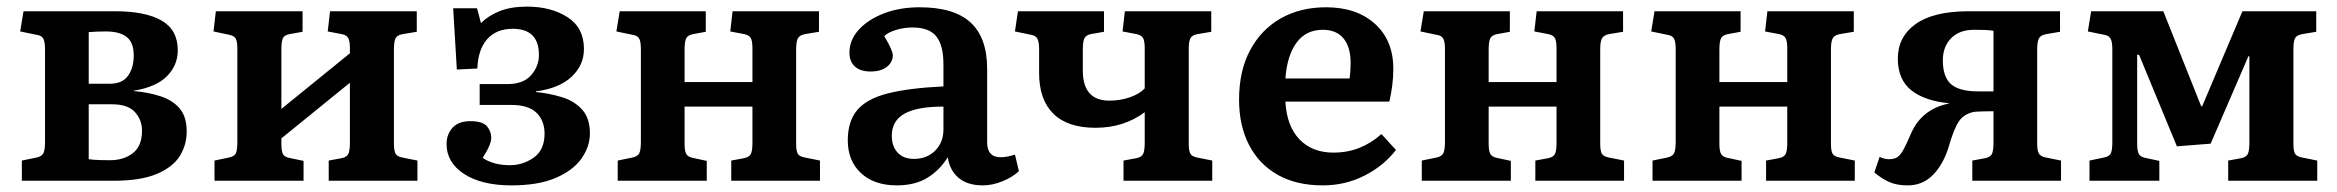

<svg xmlns="http://www.w3.org/2000/svg" viewBox="-20 -546 7059 580"><path d="M46 0V-61L90 -70Q105 -73 110.5 -82Q116 -91 116 -118V-397Q116 -419 111 -429Q106 -439 90 -441L41 -451L51 -512H328Q419 -512 468 -484Q517 -456 517 -394Q517 -349 484.5 -316Q452 -283 384 -272V-271Q429 -267 465.5 -255Q502 -243 523 -218Q544 -193 544 -149Q544 -108 523 -74.5Q502 -41 453.5 -20.5Q405 0 323 0ZM248 -293H311Q350 -293 367 -317.5Q384 -342 384 -378Q384 -418 362.5 -434.5Q341 -451 300 -451Q287 -451 273 -450.5Q259 -450 248 -449ZM312 -62Q354 -62 381.5 -83.5Q409 -105 409 -151Q409 -184 387.5 -207.5Q366 -231 318 -231H248V-65Q264 -63 280.5 -62.5Q297 -62 312 -62Z M628 0V-61L671 -70Q687 -73 692 -82Q697 -91 697 -118V-397Q697 -421 692 -429.5Q687 -438 672 -441L625 -451L632 -512H894V-450L855 -443Q839 -440 834.5 -430.5Q830 -421 830 -396V-217L1037 -385V-400Q1037 -422 1032 -431Q1027 -440 1012 -443L970 -451L977 -512H1239V-450L1197 -443Q1180 -440 1175 -430.5Q1170 -421 1170 -397V-112Q1170 -90 1175 -81.5Q1180 -73 1196 -70L1241 -61V0H973V-61L1011 -68Q1027 -71 1032 -80.5Q1037 -90 1037 -115V-296L830 -128V-112Q830 -90 834.5 -81Q839 -72 854 -69L897 -60V0Z M1525 14Q1435 14 1382 -20.5Q1329 -55 1329 -111Q1329 -140 1347 -160Q1365 -180 1401 -180Q1438 -180 1451 -164.5Q1464 -149 1464 -130Q1464 -109 1438 -69Q1471 -47 1520 -47Q1560 -47 1592.5 -70Q1625 -93 1625 -142Q1625 -182 1600.5 -205.5Q1576 -229 1525 -229H1429V-292H1513Q1561 -292 1584.5 -319Q1608 -346 1608 -380Q1608 -459 1529 -459Q1479 -459 1451.5 -427.5Q1424 -396 1422 -339L1360 -336L1349 -521H1421L1433 -476Q1454 -498 1488.5 -512Q1523 -526 1572 -526Q1645 -526 1694.5 -494Q1744 -462 1744 -398Q1744 -349 1706.5 -314Q1669 -279 1599 -270V-268Q1640 -264 1677.5 -252.5Q1715 -241 1738.5 -215Q1762 -189 1762 -143Q1762 -103 1736.5 -67Q1711 -31 1658.5 -8.5Q1606 14 1525 14Z M1846 0V-61L1890 -70Q1905 -73 1910.5 -82Q1916 -91 1916 -118V-397Q1916 -421 1910.5 -430Q1905 -439 1890 -441L1842 -451L1852 -512H2112V-450L2074 -443Q2058 -440 2053 -430.5Q2048 -421 2048 -396V-298H2253V-400Q2253 -422 2248 -431Q2243 -440 2228 -443L2186 -451L2193 -512H2454V-450L2412 -443Q2396 -440 2390.5 -430.5Q2385 -421 2385 -397V-112Q2385 -90 2390 -81.5Q2395 -73 2412 -70L2457 -61V0H2189V-61L2227 -68Q2243 -71 2248 -80.5Q2253 -90 2253 -115V-224H2048V-112Q2048 -90 2053 -81Q2058 -72 2073 -69L2115 -60V0Z M2689 14Q2621 14 2581 -23Q2541 -60 2541 -122Q2541 -180 2570 -214Q2599 -248 2662.5 -264Q2726 -280 2830 -285V-351Q2830 -409 2808.5 -436Q2787 -463 2736 -463Q2712 -463 2688 -456Q2664 -449 2651 -437Q2677 -394 2677 -379Q2677 -358 2659 -344Q2641 -330 2610 -330Q2579 -330 2562.5 -345Q2546 -360 2546 -387Q2546 -425 2574 -456Q2602 -487 2650 -505.5Q2698 -524 2758 -524Q2862 -524 2912 -478Q2962 -432 2962 -338V-116Q2962 -71 3003 -71Q3022 -71 3046 -79L3058 -29Q3039 -11 3008.5 1.5Q2978 14 2949 14Q2903 14 2876 -8.5Q2849 -31 2843 -71Q2819 -32 2781.5 -9Q2744 14 2689 14ZM2741 -66Q2780 -66 2805 -91Q2830 -116 2830 -155V-224Q2750 -224 2712 -202.5Q2674 -181 2674 -136Q2674 -104 2691.5 -85Q2709 -66 2741 -66Z M3374 0V-61L3412 -68Q3428 -71 3433 -80.5Q3438 -90 3438 -115V-207Q3375 -160 3289 -160Q3205 -160 3162 -202.5Q3119 -245 3119 -325V-397Q3119 -420 3113.5 -429.5Q3108 -439 3094 -441L3046 -451L3055 -512H3315V-450L3275 -443Q3261 -440 3256 -430.5Q3251 -421 3251 -396V-333Q3251 -242 3331 -242Q3364 -242 3393 -252Q3422 -262 3438 -279V-400Q3438 -422 3433 -431Q3428 -440 3413 -443L3371 -451L3378 -512H3639V-450L3598 -443Q3581 -440 3576 -430.5Q3571 -421 3571 -397V-112Q3571 -90 3576 -81.5Q3581 -73 3597 -70L3642 -61V0Z M3976 14Q3896 14 3839.5 -18Q3783 -50 3753 -108.5Q3723 -167 3723 -245Q3723 -332 3756.5 -394.5Q3790 -457 3849 -490.5Q3908 -524 3986 -524Q4078 -524 4133.5 -474Q4189 -424 4189 -338Q4189 -291 4177 -239H3863Q3867 -165 3905.5 -125Q3944 -85 4008 -85Q4051 -85 4087 -99.5Q4123 -114 4153 -141L4197 -93Q4160 -45 4102 -15.5Q4044 14 3976 14ZM3863 -309H4057Q4060 -330 4060 -356Q4060 -404 4038.5 -430Q4017 -456 3976 -456Q3925 -456 3896.5 -417Q3868 -378 3863 -309Z M4275 0V-61L4319 -70Q4334 -73 4339.5 -82Q4345 -91 4345 -118V-397Q4345 -421 4339.5 -430Q4334 -439 4319 -441L4271 -451L4281 -512H4541V-450L4503 -443Q4487 -440 4482 -430.5Q4477 -421 4477 -396V-298H4682V-400Q4682 -422 4677 -431Q4672 -440 4657 -443L4615 -451L4622 -512H4883V-450L4841 -443Q4825 -440 4819.5 -430.5Q4814 -421 4814 -397V-112Q4814 -90 4819 -81.5Q4824 -73 4841 -70L4886 -61V0H4618V-61L4656 -68Q4672 -71 4677 -80.5Q4682 -90 4682 -115V-224H4477V-112Q4477 -90 4482 -81Q4487 -72 4502 -69L4544 -60V0Z M4972 0V-61L5016 -70Q5031 -73 5036.5 -82Q5042 -91 5042 -118V-397Q5042 -421 5036.5 -430Q5031 -439 5016 -441L4968 -451L4978 -512H5238V-450L5200 -443Q5184 -440 5179 -430.5Q5174 -421 5174 -396V-298H5379V-400Q5379 -422 5374 -431Q5369 -440 5354 -443L5312 -451L5319 -512H5580V-450L5538 -443Q5522 -440 5516.5 -430.5Q5511 -421 5511 -397V-112Q5511 -90 5516 -81.5Q5521 -73 5538 -70L5583 -61V0H5315V-61L5353 -68Q5369 -71 5374 -80.5Q5379 -90 5379 -115V-224H5174V-112Q5174 -90 5179 -81Q5184 -72 5199 -69L5241 -60V0Z M5743 14Q5710 14 5687.5 4Q5665 -6 5642 -25L5658 -72Q5673 -65 5686 -65Q5701 -65 5710.5 -70.5Q5720 -76 5729.5 -93Q5739 -110 5753 -143Q5785 -216 5866 -233L5869 -234Q5794 -241 5753.5 -273.5Q5713 -306 5713 -369Q5713 -435 5767 -473.5Q5821 -512 5927 -512H6203V-450L6162 -443Q6145 -440 6139.5 -430.5Q6134 -421 6134 -397V-112Q6134 -90 6139.5 -81.5Q6145 -73 6161 -70L6206 -61V0H5938V-61L5976 -68Q5992 -71 5997 -80.5Q6002 -90 6002 -115V-210Q5990 -210 5970.5 -209.5Q5951 -209 5943 -208Q5913 -202 5897.5 -179.5Q5882 -157 5865 -97Q5848 -46 5817.5 -16Q5787 14 5743 14ZM5955 -270H6002V-453Q5989 -455 5977 -455.5Q5965 -456 5943 -456Q5899 -456 5874 -430.5Q5849 -405 5849 -364Q5849 -313 5874 -291.5Q5899 -270 5955 -270Z M6292 0V-61L6335 -70Q6351 -73 6356 -82Q6361 -91 6361 -118V-397Q6361 -420 6355.5 -429.5Q6350 -439 6336 -441L6287 -451L6297 -512H6515L6629 -226L6632 -224L6754 -512H6977V-450L6935 -443Q6918 -440 6913 -430.5Q6908 -421 6908 -397V-112Q6908 -90 6913 -81.5Q6918 -73 6935 -70L6980 -61V0H6711V-61L6750 -68Q6765 -71 6770 -80.5Q6775 -90 6775 -115V-376H6772L6658 -112L6556 -104L6442 -380L6436 -381V-112Q6436 -90 6441 -81Q6446 -72 6461 -69L6503 -60V0Z"/></svg>

Font: Literata 12pt SemiBold
Style: Regular
Weight: 600
Designer: Latin by Veronika Burian and Jose Scaglione. Greek by Irene Vlachou. Cyrillic by Vera Evstafieva.
Foundry: TypeTogether
Version: Version 3.002